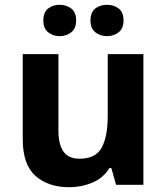

<svg xmlns="http://www.w3.org/2000/svg" viewBox="-20 -772 697 802"><path d="M579 -546V0H465L445 -70H437Q411 -28 365.5 -9Q320 10 269 10Q181 10 128 -37.5Q75 -85 75 -190V-546H224V-227Q224 -169 245 -139Q266 -109 312 -109Q380 -109 405 -155.5Q430 -202 430 -289V-546ZM161 -686Q161 -721 181 -736.5Q201 -752 228.9 -752Q256.8 -752 277.4 -736.6Q298 -721.2 298 -686.4Q298 -653 277.4 -637Q256.8 -621 228.9 -621Q201 -621 181 -637.2Q161 -653.5 161 -686ZM358 -686Q358 -721 378.1 -736.5Q398.3 -752 426.6 -752Q455 -752 475.5 -736.6Q496 -721.2 496 -686.4Q496 -653 475.4 -637Q454.9 -621 427 -621Q398.5 -621 378.2 -637.2Q358 -653.5 358 -686Z"/></svg>

Font: Noto Sans Lisu
Style: Regular
Weight: 400
Designer: Monotype Design Team. David Williams.
Foundry: Monotype Imaging Inc.
Version: Version 2.102